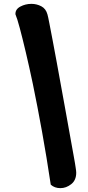

<svg xmlns="http://www.w3.org/2000/svg" viewBox="-20 -832 455 995"><path d="M293 143Q263 143 243 125Q222 -16 198 -149Q174 -282 150 -398Q131 -488 113.5 -562Q96 -636 82.5 -686.5Q69 -737 60 -758Q59 -784 85.5 -798Q112 -812 143 -812Q170 -812 194 -799.5Q218 -787 226 -757Q229 -747 236 -710.5Q243 -674 253 -622Q263 -570 274 -509.5Q285 -449 296 -388.5Q307 -328 316.5 -276Q326 -224 332 -190Q343 -127 350.5 -87Q358 -47 362 -23.5Q366 0 368.5 13.5Q371 27 372 36Q375 54 375 63Q375 102 349 122.5Q323 143 293 143Z"/></svg>

Font: Agbalumo
Style: Regular
Weight: 400
Designer: Raphael Alegbeleye
Foundry: Sorkin Type Co.
Version: Version 1.000; ttfautohint (v1.8.4)